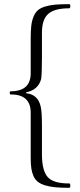

<svg xmlns="http://www.w3.org/2000/svg" viewBox="-20 -749 384 925"><path d="M313 155.8Q272.9 155.8 245.4 153.1Q217.8 150.4 196.3 143.6Q174.8 136.7 162.1 126.7Q149.4 116.7 141.6 99.6Q133.8 82.5 130.9 62Q127.9 41.5 127.9 11.2V-207Q127.9 -250 103.8 -272.2Q79.6 -294.4 30.8 -293.9Q26.9 -293.9 26.9 -301.8Q26.9 -309.1 30.8 -309.1Q127.9 -309.1 127.9 -396V-562Q127.9 -599.1 130.6 -623.8Q133.3 -648.4 141.4 -668.2Q149.4 -688 161.6 -699Q173.8 -710 196 -717Q218.3 -724.1 245.4 -726.6Q272.5 -729 314 -729Q318.8 -729 318.8 -719.2Q318.8 -709 313 -709Q242.2 -709 212.2 -681.9Q182.1 -654.8 182.1 -591.8V-473.1Q182.1 -392.6 178.2 -368.2Q164.1 -315.9 106 -304.2V-299.8Q162.6 -293.9 175.8 -236.8Q182.1 -212.4 182.1 -142.1V-5.9Q182.1 73.2 210 104.2Q237.8 135.3 314 134.8Q318.8 134.8 318.8 146Q318.8 155.8 313 155.8Z"/></svg>

Font: Junicode SmCond Light
Style: Regular
Weight: 300
Width: 4
Designer: Peter S. Baker
Version: Version 2.206